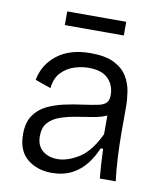

<svg xmlns="http://www.w3.org/2000/svg" viewBox="-80 -753 708 830"><g transform="rotate(10 274.5 -337.5)"><path d="M202 12Q138 12 95 -23.5Q52 -59 52 -131Q52 -182 73 -213.5Q94 -245 129 -262Q164 -279 205 -288Q246 -297 286 -302Q328 -308 351.5 -313Q375 -318 385.5 -329.5Q396 -341 396 -363Q396 -406 368.5 -434.5Q341 -463 282 -463Q252 -463 220 -453Q188 -443 163.5 -418Q139 -393 134 -348L65 -372Q78 -441 133.5 -484Q189 -527 280 -527Q345 -527 383.5 -507.5Q422 -488 440.5 -457.5Q459 -427 464.5 -392Q470 -357 470 -327V-207Q470 -161 473 -103Q476 -45 482 0H412Q409 -34 407 -65.5Q405 -97 404 -129H393Q378 -92 353 -59.5Q328 -27 290.5 -7.5Q253 12 202 12ZM217 -51Q261 -51 310.5 -82Q360 -113 397 -192V-274Q371 -262 336 -256.5Q301 -251 264.5 -245Q228 -239 196 -228Q164 -217 144.5 -195.5Q125 -174 125 -136Q125 -94 151 -72.5Q177 -51 217 -51ZM148 -627V-687H407V-627Z"/></g></svg>

Font: Bricolage Grotesque 10pt Light
Style: Regular
Weight: 300
Designer: Mathieu Triay
Foundry: Atelier Triay
Version: Version 1.000; ttfautohint (v1.8.4.7-5d5b);gftools[0.9.32]